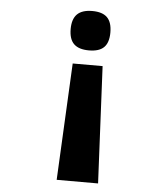

<svg xmlns="http://www.w3.org/2000/svg" viewBox="-54 -760 708 857"><g transform="rotate(5 300.0 -332.0)"><path d="M392 -473.5 417.5 50H232L258 -473.5ZM413.5 -626Q413.5 -580.5 392 -559.2Q370.5 -538 325 -538Q279.5 -538 257.5 -559.2Q235.5 -580.5 235.5 -626Q235.5 -671 257.5 -692.8Q279.5 -714.5 325 -714.5Q370.5 -714.5 392 -693Q413.5 -671.5 413.5 -626Z"/></g></svg>

Font: JuliaMono ExtraBold
Style: Regular
Weight: 800
Monospace: yes
Designer: cormullion
Foundry: corm
Version: Version 0.055; ttfautohint (v1.8.4)